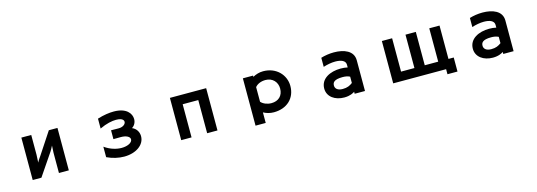

<svg xmlns="http://www.w3.org/2000/svg" viewBox="10 -1457 6981 2496"><g transform="rotate(-15 3500.0 -209.0)"><path d="M610 53H743V-518H627L434 -225C419 -202 399 -178 385 -147L390 -253V-518H257V53H374L575 -243C583 -255 602 -288 615 -315L610 -219Z M1256 -128V13C1332 49 1412 67 1487 67C1645 67 1765 -16 1765 -133C1765 -189 1735 -242 1678 -265C1715 -287 1736 -328 1736 -372C1736 -446 1675 -535 1504 -535C1444 -535 1368 -525 1283 -498V-365C1375 -409 1452 -423 1504 -423C1603 -423 1607 -380 1607 -370C1607 -339 1569 -307 1513 -307H1492C1423 -307 1414 -308 1408 -308V-189C1434 -190 1446 -190 1508 -190C1587 -190 1629 -160 1629 -128C1629 -84 1565 -51 1483 -51C1417 -51 1334 -72 1256 -128Z M2605 52H2744V-517H2256V52H2395V-394H2605Z M3238 120H3375V-22C3415 0 3462 14 3515 14C3689 14 3809 -95 3809 -262C3809 -411 3692 -538 3515 -538C3461 -538 3415 -522 3375 -500V-517H3238ZM3375 -165V-362C3404 -398 3455 -420 3515 -420C3610 -420 3672 -352 3672 -264C3672 -166 3608 -109 3515 -109C3457 -109 3404 -132 3375 -165Z M4590 26V53H4729V-360C4729 -490 4601 -537 4467 -537C4406 -537 4343 -527 4292 -511V-389C4344 -406 4403 -417 4454 -417C4531 -417 4591 -394 4591 -338V-301C4563 -308 4529 -311 4497 -311C4357 -311 4225 -248 4225 -114C4225 -3 4324 65 4449 65C4529 65 4572 38 4590 26ZM4591 -177V-92C4555 -65 4520 -47 4457 -47C4387 -47 4357 -80 4357 -119C4357 -158 4375 -197 4493 -197C4524 -197 4561 -193 4591 -177Z M5821 120H5956V-69H5885V-518H5747V-69H5566V-518H5427V-69H5247V-518H5109V52H5821Z M6590 26V53H6729V-360C6729 -490 6601 -537 6467 -537C6406 -537 6343 -527 6292 -511V-389C6344 -406 6403 -417 6454 -417C6531 -417 6591 -394 6591 -338V-301C6563 -308 6529 -311 6497 -311C6357 -311 6225 -248 6225 -114C6225 -3 6324 65 6449 65C6529 65 6572 38 6590 26ZM6591 -177V-92C6555 -65 6520 -47 6457 -47C6387 -47 6357 -80 6357 -119C6357 -158 6375 -197 6493 -197C6524 -197 6561 -193 6591 -177Z"/></g></svg>

Font: LINE Seed JP App_OTF Bold
Style: Regular
Weight: 700
Designer: LINE & Fontrix & Fontworks
Version: Version 1.009